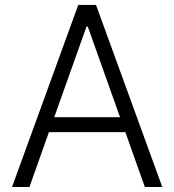

<svg xmlns="http://www.w3.org/2000/svg" viewBox="-20 -747 696 767"><path d="M97.7 0H28.1L292.6 -727.3H363.6L628.2 0H558.6L480.8 -219.1H175.4ZM196.7 -278.8H459.5L330.6 -641H325.6Z"/></svg>

Font: Inter Zeller Light
Style: Regular
Weight: 300
Designer: Rasmus Andersson; Joe Bland
Foundry: zeller
Version: Version 3.015;git-dec3a8cb1